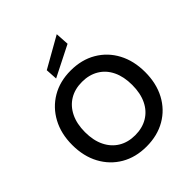

<svg xmlns="http://www.w3.org/2000/svg" viewBox="-254 -1116 1293 1293"><g transform="rotate(-45 393.0 -469.5)"><path d="M393 12Q290 12 212 -33.5Q134 -79 90 -160.5Q46 -242 46 -350Q46 -457 90 -538.5Q134 -620 212 -666Q290 -712 393 -712Q497 -712 575.5 -666Q654 -620 697.5 -538.5Q741 -457 741 -350Q741 -242 697.5 -160.5Q654 -79 575.5 -33.5Q497 12 393 12ZM393 -96Q461 -96 512 -126.5Q563 -157 590.5 -214Q618 -271 618 -350Q618 -429 590.5 -486Q563 -543 512 -573.5Q461 -604 393 -604Q325 -604 274.5 -573.5Q224 -543 196 -486Q168 -429 168 -350Q168 -271 196 -214Q224 -157 274.5 -126.5Q325 -96 393 -96ZM286 -743 281 -827 500 -951 506 -854Z"/></g></svg>

Font: DM Sans 20pt SemiBold
Style: Regular
Weight: 600
Version: Version 4.004;gftools[0.9.30]